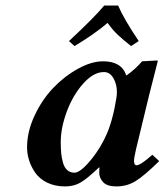

<svg xmlns="http://www.w3.org/2000/svg" viewBox="-20 -666 597 696"><path d="M373 -194.8Q386.2 -230.5 395 -272.9Q403.8 -315.4 403.8 -331.1Q403.8 -361.3 390.9 -383.1Q377.9 -404.8 356.9 -404.8Q318.8 -404.8 281.5 -362.8Q244.1 -320.8 222.2 -261.7Q200.2 -202.6 200.2 -150.9Q200.2 -127.4 201.9 -110.1Q203.6 -92.8 208.5 -75.7Q213.4 -58.6 223.9 -49.3Q234.4 -40 250 -40Q271.5 -40 310.3 -87.4Q349.1 -134.8 373 -194.8ZM339.8 -39.1Q339.8 -52.2 340.8 -58.1L338.9 -59.1Q293.5 -16.1 270 -3.2Q246.6 9.8 215.8 9.8Q178.7 9.8 150.6 -4.2Q122.6 -18.1 107.4 -40.3Q92.3 -62.5 85.2 -85.7Q78.1 -108.9 78.1 -131.8Q78.1 -188.5 105.2 -246.6Q132.3 -304.7 172.9 -347.2Q213.4 -389.6 262.5 -416.7Q311.5 -443.8 354 -443.8Q420.9 -443.8 438 -392.1Q471.2 -415.5 495.1 -443.8L549.8 -446.8Q551.8 -446.8 551.8 -443.8L520.5 -320.8L473.1 -125Q465.8 -93.3 465.8 -83Q465.8 -66.9 475.1 -66.9Q489.7 -66.9 532.2 -105L557.1 -82Q502.4 -28.3 471.2 -9.3Q439.9 9.8 401.9 9.8Q368.2 9.8 354 -5.6Q339.8 -21 339.8 -39.1ZM408.2 -646Q428.7 -597.7 482.9 -517.1L455.1 -499Q425.3 -522.5 406.5 -540.3Q387.7 -558.1 370.1 -583Q321.3 -541.5 250 -499L230 -517.1Q322.3 -603 357.9 -646Z"/></svg>

Font: Linux Libertine G
Style: Semibold Italic
Weight: 600
Italic angle: -11.5°
Designer: Philipp H. Poll
Foundry: Philipp H. Poll
Version: Version 5.1.1